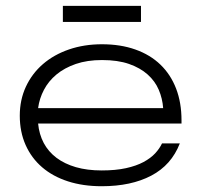

<svg xmlns="http://www.w3.org/2000/svg" viewBox="-20 -627 689 659"><path d="M540 -255.9Q537.6 -289.1 524.9 -318.8Q512.2 -348.6 486.8 -371.3Q461.4 -394 422.9 -407.5Q384.3 -420.9 330.1 -420.9Q279.3 -420.9 240.2 -407.5Q201.2 -394 173.8 -371.3Q146.5 -348.6 130.9 -318.8Q115.2 -289.1 110.8 -255.9ZM329.1 12.2Q265.1 12.2 213.1 -4.6Q161.1 -21.5 124.5 -53Q87.9 -84.5 67.9 -129.4Q47.9 -174.3 47.9 -230Q47.9 -284.2 68.8 -329.3Q89.8 -374.5 127.4 -407Q165 -439.5 216.8 -457.3Q268.6 -475.1 330.1 -475.1Q394 -475.1 444.8 -457Q495.6 -439 530.8 -405Q565.9 -371.1 584.5 -322.8Q603 -274.4 603 -213.9V-203.1H110.8Q114.3 -166 130.1 -136.2Q146 -106.4 173.8 -85.4Q201.7 -64.5 240.5 -53.2Q279.3 -42 329.1 -42Q377 -42 412.4 -49.8Q447.8 -57.6 472.4 -70.8Q497.1 -84 512.5 -100.6Q527.8 -117.2 536.1 -134.8H597.2Q568.4 -60.5 499.3 -24.2Q430.2 12.2 329.1 12.2ZM195.8 -551.8V-606.9H463.9V-551.8Z"/></svg>

Font: Stint Ultra Expanded
Style: Regular
Weight: 400
Width: 7
Designer: Astigmatic (AOETI)
Foundry: Astigmatic (AOETI)
Version: Version 1.000